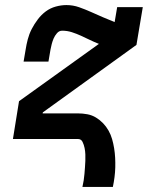

<svg xmlns="http://www.w3.org/2000/svg" viewBox="-20 -548 640 757"><path d="M305 189Q308 176 310 163Q312 150 313 137.5Q314 125 315 112Q316 99 316.5 86Q317 73 316.5 60.5Q316 48 313.5 35.5Q311 23 305.5 11.5Q300 0 287 0H31L55 -149L370 -375Q352 -382 334.5 -390.5Q317 -399 299.5 -407Q282 -415 263.5 -421Q245 -427 225 -427Q213 -427 204.5 -417Q196 -407 191.5 -396.5Q187 -386 184 -374.5Q181 -363 179 -352L171 -305H73L81 -352Q84 -372 89.5 -393Q95 -414 105 -433.5Q115 -453 129 -471.5Q143 -490 160.5 -503Q178 -516 199.5 -522Q221 -528 242 -528Q268 -528 292 -519.5Q316 -511 339.5 -500.5Q363 -490 386 -480Q409 -470 432 -461L442 -520H543L518 -371L149 -105L148 -101H286Q306 -101 324.5 -97.5Q343 -94 358.5 -84.5Q374 -75 386.5 -62Q399 -49 408 -33Q417 -17 422 0.5Q427 18 430 36.5Q433 55 434 74Q435 93 434.5 112Q434 131 431.5 150.5Q429 170 425 189Z"/></svg>

Font: Iosevka HT Extended
Style: Bold Italic
Weight: 700
Width: 7
Italic angle: -9°
Monospace: yes
Designer: Belleve Invis
Foundry: Belleve Invis
Version: Version 32.3.0; ttfautohint (v1.8.4)